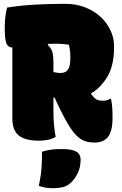

<svg xmlns="http://www.w3.org/2000/svg" viewBox="-20 -730 640 1010"><path d="M273 -10Q254 1 232.5 5.5Q211 10 185 10Q112 10 78.5 -17.5Q45 -45 45 -106V-480Q23 -480 14 -501Q5 -522 5 -580Q5 -618 8.5 -644.5Q12 -671 17 -690Q83 -701 161.5 -705.5Q240 -710 322 -710Q382 -710 430 -690.5Q478 -671 511.5 -639Q545 -607 562.5 -567.5Q580 -528 580 -489V-480Q580 -387 545.5 -328Q511 -269 458 -238Q463 -232 467 -226Q479 -210 491.5 -205Q504 -200 520 -200Q531 -200 541.5 -202.5Q552 -205 558 -210H564Q569 -185 570.5 -164Q572 -143 572 -109Q572 -33 543 -4Q519 20 476 20Q431 20 400.5 -1.5Q370 -23 339 -75Q318 -111 300.5 -146Q283 -181 267 -217H261V-150Q261 -67 273 -10ZM261 -404V-351Q282 -346 299 -346Q325 -346 337.5 -363.5Q350 -381 350 -424V-433Q350 -468 342 -495Q328 -497 310.5 -498.5Q293 -500 270 -500Q252 -500 233 -499L231 -494Q251 -475 256 -454Q261 -433 261 -404ZM201 68Q227 60 250.5 57Q274 54 304 54Q357 54 380.5 67Q404 80 404 110Q404 148 390.5 177.5Q377 207 354 230Q336 248 312 254Q288 260 256 260Q232 260 214 256Q196 252 184 248Q191 215 194.5 190Q198 165 199.5 137Q201 109 201 68Z"/></svg>

Font: Recursive Mn Csl St XBk
Style: Regular
Weight: 1000
Monospace: yes
Version: Version 1.079;hotconv 1.0.112;makeotfexe 2.5.65598; ttfautoh